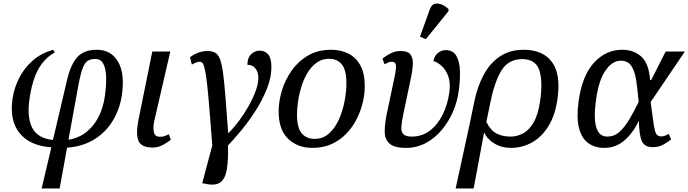

<svg xmlns="http://www.w3.org/2000/svg" viewBox="-20 -828 3901 1088"><path d="M216 240 271 7Q149 -2 91 -73.5Q33 -145 51 -269Q60 -329 88 -385Q116 -441 164.5 -484Q213 -527 282 -546L290 -530Q235 -501 199 -439Q163 -377 147 -266Q132 -164 162.5 -104Q193 -44 280 -35L360 -375Q382 -467 420 -506.5Q458 -546 528 -546Q610 -546 649 -478.5Q688 -411 671 -292Q660 -213 621 -147Q582 -81 516.5 -39.5Q451 2 360 9L318 240ZM425 -349 368 -36Q431 -47 474 -83.5Q517 -120 541.5 -172Q566 -224 574 -282Q583 -344 581.5 -391.5Q580 -439 565.5 -466.5Q551 -494 520 -494Q495 -494 478 -484Q461 -474 449 -443Q437 -412 425 -349Z M845 8Q780 8 764.5 -30.5Q749 -69 764 -145L843 -536H945L854 -142Q846 -105 852 -79Q858 -53 885 -53Q902 -53 912 -56.5Q922 -60 937 -67L948 -36Q932 -23 904.5 -7.5Q877 8 845 8Z M1152 215 1126 210 1183 -4Q1173 -133 1166 -218.5Q1159 -304 1153 -356Q1147 -408 1141 -434.5Q1135 -461 1128.5 -469.5Q1122 -478 1112 -478Q1095 -478 1067 -462L1057 -504Q1105 -539 1156 -539Q1182 -539 1199 -529.5Q1216 -520 1226.5 -493Q1237 -466 1244 -414.5Q1251 -363 1257.5 -280Q1264 -197 1273 -75H1276Q1306 -105 1336 -145.5Q1366 -186 1390.5 -230Q1415 -274 1429.5 -314.5Q1444 -355 1444 -385Q1444 -420 1427 -440.5Q1410 -461 1382 -461Q1382 -502 1404 -521.5Q1426 -541 1450 -541Q1482 -541 1500 -519.5Q1518 -498 1518 -448Q1518 -390 1493 -326.5Q1468 -263 1429.5 -202.5Q1391 -142 1348.5 -90.5Q1306 -39 1272 -4Q1274 79 1265.5 131Q1257 183 1230.5 204Q1204 225 1152 215Z M1751 10Q1666 10 1612.5 -41.5Q1559 -93 1559 -197Q1559 -253 1577 -313.5Q1595 -374 1632 -427Q1669 -480 1725 -513Q1781 -546 1857 -546Q1910 -546 1953 -525Q1996 -504 2021.5 -458.5Q2047 -413 2047 -339Q2047 -296 2036 -248.5Q2025 -201 2002 -155Q1979 -109 1944 -72Q1909 -35 1861 -12.5Q1813 10 1751 10ZM1762 -41Q1811 -41 1845.5 -72.5Q1880 -104 1901.5 -153.5Q1923 -203 1933 -257Q1943 -311 1943 -356Q1943 -431 1917 -463Q1891 -495 1845 -495Q1806 -495 1776 -474Q1746 -453 1724.5 -418.5Q1703 -384 1689.5 -342Q1676 -300 1669.5 -257.5Q1663 -215 1663 -179Q1663 -103 1690 -72Q1717 -41 1762 -41Z M2280 10Q2213 10 2186.5 -15Q2160 -40 2160 -82.5Q2160 -125 2171 -179L2216 -393Q2226 -441 2223.5 -459.5Q2221 -478 2199 -478Q2190 -478 2180 -474Q2170 -470 2159 -464L2147 -495Q2165 -511 2192.5 -525Q2220 -539 2250 -539Q2293 -539 2307.5 -517Q2322 -495 2319.5 -460.5Q2317 -426 2309 -388L2265 -179Q2257 -140 2254.5 -112Q2252 -84 2264.5 -69Q2277 -54 2313 -54Q2371 -54 2415 -87Q2459 -120 2487.5 -176.5Q2516 -233 2526 -303Q2534 -359 2520 -396.5Q2506 -434 2482 -455Q2458 -476 2436 -482Q2441 -511 2461 -527.5Q2481 -544 2506 -544Q2548 -544 2566.5 -510.5Q2585 -477 2586.5 -424Q2588 -371 2579 -310Q2571 -250 2546 -193Q2521 -136 2482 -90Q2443 -44 2392 -17Q2341 10 2280 10ZM2393 -606 2360 -620 2416 -776Q2426 -802 2444.5 -806.5Q2463 -811 2484 -802Q2505 -793 2522 -776L2521 -764Z M2668 -253Q2686 -340 2722 -406Q2758 -472 2814 -509Q2870 -546 2948 -546Q3056 -546 3107.5 -477Q3159 -408 3139 -268Q3126 -174 3087.5 -112.5Q3049 -51 2994 -20.5Q2939 10 2874 10Q2822 10 2780.5 -15.5Q2739 -41 2725 -76H2723L2664 240H2562L2638 -109ZM2873 -54Q2910 -54 2944 -72Q2978 -90 3004 -134.5Q3030 -179 3041 -258Q3057 -370 3035.5 -431.5Q3014 -493 2939 -493Q2864 -493 2824.5 -433Q2785 -373 2760 -253L2736 -137Q2760 -89 2793.5 -71.5Q2827 -54 2873 -54Z M3404 10Q3351 10 3313.5 -17Q3276 -44 3261 -102.5Q3246 -161 3259 -257Q3280 -402 3347 -474Q3414 -546 3506 -546Q3571 -546 3614 -507.5Q3657 -469 3664 -374H3670L3752 -536H3861L3667 -250Q3676 -185 3681 -146Q3686 -107 3691.5 -87.5Q3697 -68 3705.5 -61.5Q3714 -55 3728 -55Q3739 -55 3749.5 -59.5Q3760 -64 3770 -69L3783 -38Q3768 -25 3740.5 -9.5Q3713 6 3680 6Q3633 6 3617.5 -27.5Q3602 -61 3600 -145Q3572 -81 3522 -35.5Q3472 10 3404 10ZM3421 -54Q3460 -54 3489 -79.5Q3518 -105 3544.5 -149Q3571 -193 3599 -250Q3593 -324 3584.5 -376Q3576 -428 3556.5 -456Q3537 -484 3497 -484Q3450 -484 3411.5 -429Q3373 -374 3358 -266Q3328 -54 3421 -54Z"/></svg>

Font: NotoSerif-Italic
Style: Regular
Weight: 400
Italic angle: -12°
Designer: Monotype Design Team
Foundry: Monotype Imaging Inc.
Version: Version 2.007; ttfautohint (v1.8) -l 8 -r 50 -G 200 -x 14 -D